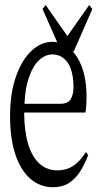

<svg xmlns="http://www.w3.org/2000/svg" viewBox="-20 -768 400 782"><path d="M78.6 -309.6Q78.6 -309.6 78.6 -304.7Q79.1 -232.4 95 -180.4Q110.8 -128.4 141.1 -101.3Q171.4 -74.2 213.4 -74.2Q251.5 -74.2 280.3 -93.8Q306.6 -111.8 329.1 -147.9Q334 -146.5 338.9 -135.7Q324.2 -96.7 304.9 -67.4Q285.6 -38.1 259.5 -21.7Q233.4 -5.4 195.8 -5.4Q143.6 -5.4 104 -39.6Q64.5 -73.7 42.7 -138.4Q21 -203.1 21 -294.7Q21 -386.2 44.4 -454.6Q67.9 -522.9 107.4 -560.3Q147 -597.7 193.4 -597.7Q232.4 -597.7 263.9 -570.6Q295.4 -543.5 314 -493.7Q332.5 -443.8 332.5 -371.6Q332.5 -337.9 328.1 -309.6Q328.1 -309.6 78.6 -309.6ZM95.2 -444.8Q83 -406.7 80.1 -350.6Q80.1 -350.6 79.6 -345.2H223.6Q258.3 -345.2 269 -365.7Q279.3 -384.8 279.3 -412.6Q279.3 -455.1 269.3 -484.9Q259.3 -514.6 239.5 -530.5Q219.7 -546.4 193.4 -546.4Q164.6 -546.4 138.4 -522.2Q112.3 -498 95.2 -444.8ZM254.4 -621.1 343.3 -747.6 356 -731 280.8 -559.1H229.5L153.3 -731L166 -747.6Z"/></svg>

Font: Scarab Serif
Style: Light
Weight: 300
Designer: John Roberts
Foundry: Scarab
Version: 1.0